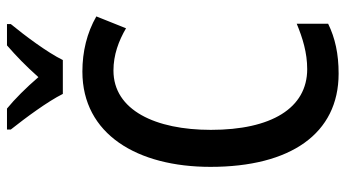

<svg xmlns="http://www.w3.org/2000/svg" viewBox="-240 -740 990 550"><g transform="rotate(-90 255.0 -465.0)"><path d="M261 -780H358C380 -825 429 -890 461 -929V-940H400C368 -912 343 -888 309 -850C279 -885 246 -918 219 -940H159V-929C193 -886 239 -824 261 -780ZM328 -635C373 -635 413 -620 449 -599L483 -684C436 -711 382 -724 325 -724C145 -724 52 -566 52 -357C52 -128 147 10 319 10C376 10 421 0 462 -20V-110C421 -93 379 -80 332 -80C220 -80 158 -183 158 -356C158 -514 214 -635 328 -635Z"/></g></svg>

Font: Noto Sans Armenian Condensed Medium
Style: Regular
Weight: 500
Width: 3
Designer: Monotype Design Team
Foundry: Monotype Imaging Inc.
Version: Version 2.008